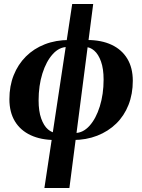

<svg xmlns="http://www.w3.org/2000/svg" viewBox="-20 -690 711 960"><path d="M173 -188Q173 -134 186 -97.5Q199 -61 220 -43Q241 -25 265 -25L255 10Q185 10 133.5 -14Q82 -38 54.5 -83.5Q27 -129 27 -194Q27 -260 48.5 -314Q70 -368 109.5 -407.5Q149 -447 204 -468.5Q259 -490 326 -490L316 -455Q276 -455 243.5 -419Q211 -383 192 -322.5Q173 -262 173 -188ZM498 -292Q498 -346 485 -382.5Q472 -419 451 -437Q430 -455 406 -455L416 -490Q487 -490 538 -466Q589 -442 616.5 -396.5Q644 -351 644 -286Q644 -220 622.5 -165.5Q601 -111 561 -72Q521 -33 466 -11.5Q411 10 345 10L355 -25Q395 -25 427.5 -61Q460 -97 479 -158Q498 -219 498 -292ZM202 250 341 -670H446L327 250Z"/></svg>

Font: Brygada 1918
Style: Bold Italic
Weight: 700
Italic angle: -8°
Designer: Mateusz Machalski | Borys Kosmynka | Przemek Hoffer
Foundry: NIEPODLEGLA 2018
Version: Version 3.006